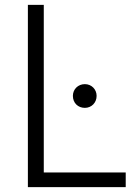

<svg xmlns="http://www.w3.org/2000/svg" viewBox="-20 -765 572 785"><path d="M494 0V-60H159V-745H94V0ZM327 -324C354 -324 375 -345 375 -373C375 -400 354 -421 327 -421C299 -421 278 -400 278 -373C278 -344 299 -324 327 -324Z"/></svg>

Font: Plus Jakarta Sans Light
Style: Regular
Weight: 300
Designer: Gumpita Rahayu
Foundry: Tokotype
Version: Version 2.071;gftools[0.9.30]